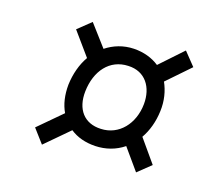

<svg xmlns="http://www.w3.org/2000/svg" viewBox="-66 -603 639 554"><g transform="rotate(15 253.5 -325.5)"><path d="M247 -175C279 -173 309 -181 334 -198L381 -132L422 -165L372 -236C388 -259 399 -288 403 -321C407 -352 402 -381 391 -406L462 -468L429 -509L359 -447C339 -463 313 -473 283 -475C251 -477 222 -468 198 -452L148 -519L107 -486L159 -414C142 -390 131 -359 127 -326C124 -295 128 -267 139 -244L66 -182L98 -139L172 -202C192 -186 217 -177 247 -175ZM250 -227C200 -229 173 -265 179 -320C186 -383 224 -426 280 -423C332 -421 357 -379 352 -328C346 -268 305 -224 250 -227Z"/></g></svg>

Font: Fixel Text 20240404 Light
Style: Italic
Weight: 300
Width: 4
Italic angle: -10°
Designer: AlfaBravo + MacPaw
Foundry: Kyrylo Tkachov, Marchela Mozhyna, Serhii Makarenko, Maria Weinstein, Zakhar Kryvoshyya
Version: Version 1.211;Glyphs 3.2 (3225)